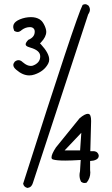

<svg xmlns="http://www.w3.org/2000/svg" viewBox="-20 -823 540 928"><path d="M391.6 -802.7Q385.7 -802.7 379.4 -799.3Q350.1 -745.6 91.8 64.9Q95.7 82 113.3 85.4Q124 83.5 129.9 77.6Q135.7 71.8 138.7 62L406.2 -753.4Q414.6 -765.6 414.6 -776.4Q414.6 -786.1 407.7 -795.9Q399.4 -802.7 391.6 -802.7ZM76.2 -729.5Q52.7 -719.7 46.4 -705.6Q43.9 -700.2 43.9 -691.9Q43.9 -689.5 45.2 -684.6Q46.4 -679.7 48.8 -673.8Q57.1 -668.5 64.9 -668.5Q75.2 -668.5 85.9 -678.7Q104 -691.9 124.5 -691.9Q135.7 -691.9 141.8 -686Q147.9 -680.2 147.9 -669.9Q147.9 -643.1 116.7 -630.4Q104 -617.2 104 -608.9Q104 -605 106.9 -602.1Q112.3 -596.7 127 -592.8Q173.3 -579.6 174.3 -552.2Q174.3 -550.8 174.3 -549.8Q174.3 -524.4 148.9 -510.3Q139.2 -504.4 128.9 -504.4Q110.8 -504.4 91.8 -521Q91.8 -521 91.3 -521Q80.6 -532.2 69.3 -532.2Q60.5 -532.2 51.3 -524.9Q44.4 -516.6 44.4 -508.8Q44.4 -497.6 58.6 -485.8Q89.8 -458.5 121.6 -458.5Q134.3 -458.5 147 -462.9Q193.4 -478.5 212.9 -515.6Q217.8 -524.9 217.8 -535.2Q217.8 -565.4 178.2 -608.4L173.3 -613.3L178.2 -618.2Q203.6 -645 203.6 -669.4Q203.6 -677.2 200.2 -687.5Q196.8 -697.8 191.4 -707.3Q186 -716.8 181.2 -721.7Q176.3 -726.6 172.4 -729Q154.8 -740.2 129.9 -740.2Q102.1 -740.2 76.2 -729.5ZM404.8 -272.9Q390.1 -272.9 364.7 -251.5L250 -109.9Q229 -77.6 229 -62.5Q229 -57.6 231 -55.4Q232.9 -53.2 236.3 -52.2Q252.9 -46.9 295.4 -46.9Q323.2 -46.9 370.1 -49.8Q367.7 -19 366.7 4.9Q364.3 15.1 364.3 23.9Q364.3 41 372.1 55.7Q379.9 61.5 388.2 61.5Q393.6 61.5 398.9 59.6Q416.5 38.1 416.5 10.7Q416.5 4.9 415.5 -1.5V-44.9Q427.2 -45.9 431.9 -46.9Q436.5 -47.9 439.9 -49.3Q447.3 -52.2 451.9 -56.6Q456.5 -61 457.5 -69.3Q456.5 -76.7 454.3 -80.1Q452.1 -83.5 450.2 -85.4Q445.3 -90.8 435.1 -92.3H416.5L420.4 -238.3Q420.4 -270.5 407.7 -272.5Q406.2 -272.9 404.8 -272.9ZM292.5 -96.2 373 -181.2 367.2 -96.2Z"/></svg>

Font: Bakudai
Style: ExtraLight
Weight: 200
Version: Version 1.48